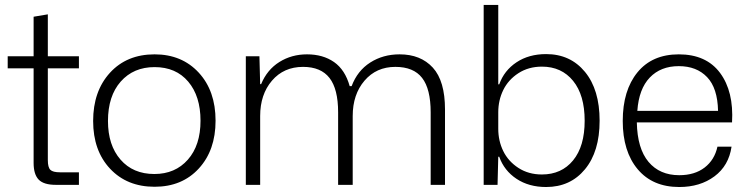

<svg xmlns="http://www.w3.org/2000/svg" viewBox="-20 -749 3027 778"><path d="M206.1 0Q157.2 0 136.7 -21.2Q116.2 -42.5 116.2 -88.9V-472.2H11.2V-521H116.2V-681.2L173.8 -690.9V-521H299.8V-472.2H173.8V-100.1Q173.8 -70.8 184.1 -60.8Q194.3 -50.8 223.1 -50.8H299.8V0Z M606.4 7.8Q494.6 7.8 426 -65.4Q357.4 -138.7 357.4 -258.8Q357.4 -379.4 425.5 -454.1Q493.7 -528.8 606.4 -528.8Q716.8 -528.8 785.2 -454.8Q853.5 -380.9 853.5 -259.8Q853.5 -140.1 785.6 -66.2Q717.8 7.8 606.4 7.8ZM417.5 -258.8Q417.5 -160.6 468.3 -102.3Q519 -43.9 605.5 -43.9Q689.9 -43.9 741.2 -102.1Q792.5 -160.2 792.5 -259.8Q792.5 -359.4 742.7 -418.2Q692.9 -477.1 606.4 -477.1Q521 -477.1 469.2 -418.5Q417.5 -359.9 417.5 -258.8Z M976.1 0V-521H1031.2L1034.2 -408.2H1038.1Q1062.5 -466.8 1112.1 -497.8Q1161.6 -528.8 1224.1 -528.8Q1288.6 -528.8 1333.5 -497.6Q1378.4 -466.3 1397 -399.9H1404.8Q1428.2 -462.4 1480.2 -495.6Q1532.2 -528.8 1599.1 -528.8Q1684.6 -528.8 1733.9 -474.9Q1783.2 -420.9 1783.2 -305.2V0H1725.1V-293.9Q1725.1 -388.7 1690.4 -433.3Q1655.8 -478 1582 -478Q1504.9 -478 1457 -422.1Q1409.2 -366.2 1409.2 -278.8V0H1350.1V-293.9Q1350.1 -388.2 1315.2 -433.1Q1280.3 -478 1208 -478Q1129.9 -478 1082 -422.1Q1034.2 -366.2 1034.2 -278.8V0Z M2192.9 8.8Q2123 8.8 2073 -24.4Q2022.9 -57.6 2002.9 -113.8H1999L1996.1 0H1939.9V-729H1999V-407.2H2002.9Q2022.9 -463.4 2073 -496.6Q2123 -529.8 2192.9 -529.8Q2291 -529.8 2350.3 -457.8Q2409.7 -385.7 2409.7 -259.8Q2409.7 -134.8 2350.3 -63Q2291 8.8 2192.9 8.8ZM1999 -227.1Q1999 -178.2 2019.3 -136.7Q2039.6 -95.2 2080.6 -68.6Q2121.6 -42 2175.8 -42Q2255.4 -42 2302.2 -99.1Q2349.1 -156.2 2349.1 -259.8Q2349.1 -363.8 2302.2 -421.4Q2255.4 -479 2175.8 -479Q2121.6 -479 2080.6 -452.4Q2039.6 -425.8 2019.3 -384.3Q1999 -342.8 1999 -293.9Z M2732.4 8.8Q2624.5 8.8 2564 -63.2Q2503.4 -135.3 2503.4 -258.8Q2503.4 -382.8 2563 -455.8Q2622.6 -528.8 2730.5 -528.8Q2841.8 -528.8 2897.7 -453.6Q2953.6 -378.4 2946.3 -252.9H2560.5Q2562.5 -147 2607.9 -93Q2653.3 -39.1 2732.4 -39.1Q2794.9 -39.1 2835.2 -70.1Q2875.5 -101.1 2887.2 -154.8H2944.3Q2933.1 -77.6 2875 -34.4Q2816.9 8.8 2732.4 8.8ZM2562.5 -299.8H2889.6Q2887.7 -392.1 2845.2 -436.5Q2802.7 -481 2730.5 -481Q2657.2 -481 2613 -434.8Q2568.8 -388.7 2562.5 -299.8Z"/></svg>

Font: Lumene Sans Light
Style: Regular
Weight: 300
Designer: Deni Anggara
Version: Version 1.003;Glyphs 3.1.2 (3151)